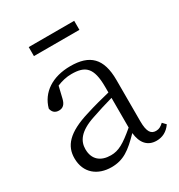

<svg xmlns="http://www.w3.org/2000/svg" viewBox="-172 -828 893 958"><g transform="rotate(-30 274.5 -349.0)"><path d="M454 12C487 12 516 -2 538 -34L520 -53C505 -39 493 -32 476 -32C448 -32 431 -50 431 -113V-351C431 -476 377 -526 266 -526C162 -526 89 -477 67 -396C71 -375 84 -362 107 -362C130 -362 144 -375 151 -404L167 -471C196 -483 223 -489 251 -489C330 -489 365 -461 365 -349V-317C320 -306 273 -294 226 -279C96 -240 54 -187 54 -117C54 -31 115 14 193 14C262 14 304 -17 367 -82C373 -23 402 12 454 12ZM134 -660H396V-712H134ZM124 -129C124 -174 149 -217 240 -247C280 -261 323 -274 365 -286V-115C298 -58 264 -39 220 -39C162 -39 124 -69 124 -129Z"/></g></svg>

Font: Kiri Minchoo Light
Style: Regular
Weight: 300
Designer: Ryoko NISHIZUKA 西塚涼子 (kana & ideographs); Frank Grießhammer (Latin, Greek & Cyrillic);
akenotsuki.com/eyeben/fonts/ (U+
Foundry: Adobe
akenotsuki.com/eyeben/fonts/
Version: Version 4.002;hotconv 1.0.119;makeotfexe 2.5.65604